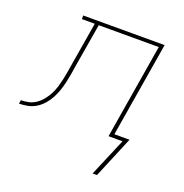

<svg xmlns="http://www.w3.org/2000/svg" viewBox="-185 -636 914 953"><g transform="rotate(20 272.0 -159.5)"><path d="M406 201 491 0H417L500 -501H183L144 -270Q141 -248 137 -225.5Q133 -203 128 -180.5Q123 -158 115.5 -136Q108 -114 97 -93Q86 -72 69.5 -53Q53 -34 32.5 -21.5Q12 -9 -11 -4.5Q-34 0 -56 0L-53 -19Q-33 -19 -12.5 -23.5Q8 -28 26 -40.5Q44 -53 58 -70.5Q72 -88 82 -107.5Q92 -127 98 -147Q104 -167 108.5 -187Q113 -207 116.5 -227.5Q120 -248 123 -268L162 -501H94V-520H524L441 -19H521L429 201Z"/></g></svg>

Font: Iosevka Etoile Thin
Style: Italic
Weight: 100
Italic angle: -9°
Designer: Belleve Invis
Foundry: Belleve Invis
Version: Version 22.1.2; ttfautohint (v1.8.4)